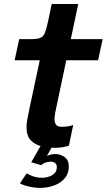

<svg xmlns="http://www.w3.org/2000/svg" viewBox="-20 -726 531 956"><path d="M253 10Q220 10 187.5 2.5Q155 -5 133.5 -27.2Q112 -49.5 112 -93.5Q112 -111 116 -132.8Q120 -154.5 126 -182L178 -426H53L75.5 -531H128.5Q162 -531 178.5 -536.5Q195 -542 203.2 -562Q211.5 -582 220.5 -625L237.5 -706H369.5L332.5 -531H491L468.5 -426H310L265 -213Q258.5 -183.5 255 -164.8Q251.5 -146 251.5 -132.5Q251.5 -115 259.5 -104.8Q267.5 -94.5 288.5 -94.5Q304.5 -94.5 320.8 -97.5Q337 -100.5 344.5 -103.5L323 -0.5Q312.5 3 294.5 6.5Q276.5 10 253 10ZM256.5 41Q280 41 301.2 55.8Q322.5 70.5 322.5 103Q322.5 138.5 302 162.2Q281.5 186 249 197.8Q216.5 209.5 180 209.5Q150 209.5 120 202Q90 194.5 79.5 186.5L113 137Q120.5 142.5 141.8 150.8Q163 159 188.5 159Q219 159 241 145.5Q263 132 263 106Q263 92 254.2 85.5Q245.5 79 231.5 79Q219.5 79 206.2 83.5Q193 88 185.5 96.5L135.5 82L182.5 0H242L213.5 50.5Q233 41 256.5 41Z"/></svg>

Font: Epilogue SemiBold
Style: Italic
Weight: 600
Italic angle: -12°
Designer: Tyler Finck
Foundry: Etcetera Type Co
Version: Version 2.111; ttfautohint (v1.8.3)